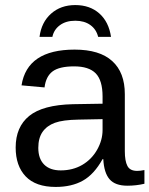

<svg xmlns="http://www.w3.org/2000/svg" viewBox="-20 -736 596 766"><path d="M202.1 9.8C244.8 9.8 281 1.4 310.8 -15.4C340.6 -32.1 366.7 -60.7 389.2 -101.1H392.1C394 -64.6 402.4 -37.8 417.2 -20.8C432 -3.7 455.7 4.9 488.3 4.9C511.4 4.9 534 2.3 556.2 -2.9V-57.6C545.4 -55.3 535.8 -54.2 527.3 -54.2C508.1 -54.2 495.1 -60.8 488.3 -74C481.4 -87.2 478 -106.8 478 -132.8V-360.4C478 -418 461.3 -462 427.7 -492.4C394.2 -522.9 344.2 -538.1 277.8 -538.1C151.5 -538.1 80.9 -490.6 65.9 -395.5L157.7 -387.2C161.3 -416.5 172 -437.8 189.9 -451.2C207.8 -464.5 236.5 -471.2 275.9 -471.2C314.9 -471.2 343.6 -461.9 361.8 -443.4C380 -424.8 389.2 -394 389.2 -351.1V-322.3L270.5 -320.3C190.4 -318.4 132.4 -302.7 96.4 -273.4C60.5 -244.1 42.5 -202.1 42.5 -147.5C42.5 -98.6 55.8 -60.2 82.5 -32.2C109.2 -4.2 149.1 9.8 202.1 9.8ZM222.2 -56.2C193.5 -56.2 171.5 -64 156 -79.6C140.5 -95.2 132.8 -117.4 132.8 -146C132.8 -172.4 138.5 -193.7 149.9 -210C161.3 -226.2 177.7 -238.3 199 -246.1C220.3 -253.9 251.6 -258.1 293 -258.8L389.2 -260.7V-217.3C389.2 -190.3 381.9 -164 367.4 -138.4C352.9 -112.9 333.2 -92.8 308.1 -78.1C283 -63.5 254.4 -56.2 222.2 -56.2ZM280.3 -715.8C241.5 -715.8 209.3 -704.3 183.6 -681.4C157.9 -658.4 142.6 -627.6 137.7 -588.9H189C192.9 -608.1 202.9 -623.6 219 -635.5C235.1 -647.4 255.5 -653.3 280.3 -653.3C304.4 -653.3 324.4 -647.6 340.3 -636.2C356.3 -624.8 366.7 -609 371.6 -588.9H422.9C417 -628.9 401.4 -660.1 376.2 -682.4C351 -704.7 319 -715.8 280.3 -715.8Z"/></svg>

Font: Arimo
Style: Regular
Weight: 400
Designer: Steve Matteson
Foundry: Monotype Imaging Inc.
Version: Version 1.32